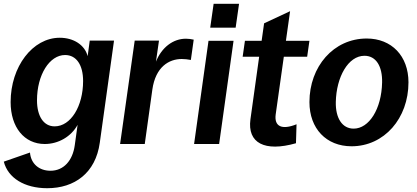

<svg xmlns="http://www.w3.org/2000/svg" viewBox="-31 -759 2196 1012"><path d="M218 233C362 233 473 153 495 -7L570 -545H442L431 -463C416 -522 357 -560 284 -560C141 -560 25 -408 25 -221C25 -88 97 0 205 0C277 0 344 -39 378 -101L363 7C352 87 305 141 235 141C176 141 132 105 127 45L-11 93C11 179 98 233 218 233ZM257 -93C198 -93 164 -148 164 -230C164 -365 230 -469 312 -469C372 -469 407 -416 407 -332C407 -199 342 -93 257 -93Z M602 0H732L772 -287C789 -407 860 -448 927 -448C942 -448 960 -446 975 -443L990 -550C977 -553 962 -555 949 -555C881 -555 821 -509 791 -434L807 -545H679Z M992 0H1124L1200 -544H1068ZM1077 -613H1211L1229 -739H1095Z M1529 -4 1532 -104C1455 -73 1414 -92 1422 -155L1465 -460H1588L1600 -544H1476L1498 -700L1361 -636L1348 -544H1260L1248 -460H1335L1289 -130C1272 -5 1364 43 1529 -4Z M1822 12C1994 12 2122 -135 2122 -325C2122 -464 2033 -556 1902 -556C1727 -556 1600 -408 1600 -221C1600 -81 1689 12 1822 12ZM1833 -81C1773 -81 1737 -136 1739 -222C1742 -353 1804 -465 1890 -465C1951 -465 1985 -410 1983 -324C1980 -184 1914 -81 1833 -81Z"/></svg>

Font: Ronzino Bold
Style: Italic
Weight: 700
Italic angle: -8°
Designer: Nunzio Mazzaferro
Foundry: Collletttivo
Version: Version 1.000;Glyphs 3.3 (3337)